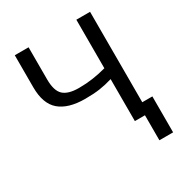

<svg xmlns="http://www.w3.org/2000/svg" viewBox="-203 -851 1093 1166"><g transform="rotate(-30 344.0 -268.0)"><path d="M599.6 -710.9V0H503.4V-294.4Q457 -280.3 413.6 -273.9Q370.1 -267.6 310.5 -267.6Q192.9 -267.6 132.3 -319.1Q71.8 -370.6 71.8 -486.3V-710.9H168.5V-486.3Q168.5 -405.8 202.1 -374.8Q235.8 -343.8 310.5 -343.8Q361.3 -343.8 408.2 -350.6Q455.1 -357.4 503.4 -370.6V-710.9ZM670.4 175.3H574.2V-76.7H670.4Z"/></g></svg>

Font: GeogebraSans
Style: Regular
Weight: 400
Designer: Google
Version: Version 1.100140; 2013